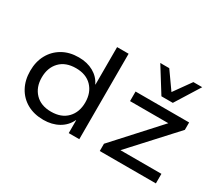

<svg xmlns="http://www.w3.org/2000/svg" viewBox="-133 -1062 1567 1372"><g transform="rotate(30 651.0 -376.0)"><path d="M325 9Q247 9 189.5 -23.5Q132 -56 100.5 -114Q69 -172 69 -248Q69 -324 100.5 -381.5Q132 -439 189 -472Q246 -505 323 -505Q393 -505 444.5 -476Q496 -447 520 -396H522V-705H617V0H530V-106H528Q502 -51 448.5 -21Q395 9 325 9ZM343 -69Q428 -69 475.5 -118.5Q523 -168 523 -248Q523 -329 475.5 -378.5Q428 -428 344 -428Q259 -428 211.5 -378.5Q164 -329 164 -248Q164 -168 211.5 -118.5Q259 -69 343 -69ZM786 0V-60L1141 -450L1148 -417H795V-496H1237V-435L879 -44L873 -79H1249V0ZM972 -559 846 -761H920L1019 -621L1119 -761H1192L1066 -559Z"/></g></svg>

Font: Nunito Sans 7pt SemiExpanded
Style: Regular
Weight: 400
Width: 6
Designer: Vernon Adams
Foundry: Vernon Adams
Version: Version 3.101;gftools[0.9.27]